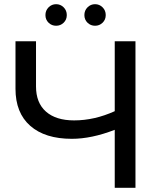

<svg xmlns="http://www.w3.org/2000/svg" viewBox="-20 -897 776 917"><path d="M627 -700H528V-366C463.3 -336.7 398.7 -322 334 -322C276 -322 231.2 -336 199.5 -364C167.8 -392 152 -432 152 -484V-700H54V-473C54 -396.3 77.5 -337.3 124.5 -296C171.5 -254.7 237.7 -234 323 -234C385.7 -234 454 -248.3 528 -277V0H627ZM212 -788.5C222 -778.8 234 -774 248 -774C262 -774 274 -778.8 284 -788.5C294 -798.2 299 -810.3 299 -825C299 -839.7 294 -852 284 -862C274 -872 262 -877 248 -877C234 -877 222 -872 212 -862C202 -852 197 -839.7 197 -825C197 -810.3 202 -798.2 212 -788.5ZM398 -788.5C408 -778.8 420 -774 434 -774C448 -774 460 -778.8 470 -788.5C480 -798.2 485 -810.3 485 -825C485 -839.7 480 -852 470 -862C460 -872 448 -877 434 -877C420 -877 408 -872 398 -862C388 -852 383 -839.7 383 -825C383 -810.3 388 -798.2 398 -788.5Z"/></svg>

Font: ICO Headline
Style: Regular
Weight: 500
Designer: Julieta Ulanovsky
Foundry: Julieta Ulanovsky
Version: Version 7.200